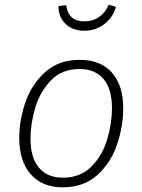

<svg xmlns="http://www.w3.org/2000/svg" viewBox="-20 -787 606 818"><path d="M62 -199Q62 -274 88 -350.5Q114 -427 172 -479.5Q230 -532 320 -532Q408 -532 456.5 -478Q505 -424 505 -325Q505 -251 479.5 -173.5Q454 -96 396 -42.5Q338 11 247 11Q160 11 111 -44.5Q62 -100 62 -199ZM457 -327Q457 -408 421 -450.5Q385 -493 319 -493Q244 -493 197.5 -445Q151 -397 130.5 -329Q110 -261 110 -196Q110 -115 146 -72.5Q182 -30 248 -30Q322 -30 369 -77Q416 -124 436.5 -192.5Q457 -261 457 -327ZM229 -761 262 -765Q271 -696 339 -696Q375 -696 402 -714.5Q429 -733 443 -767L474 -758Q461 -712 424 -684Q387 -656 339 -656Q290 -656 259.5 -685Q229 -714 229 -761Z"/></svg>

Font: Fira Sans ExtraLight
Style: Italic
Weight: 275
Italic angle: -8°
Designer: Carrois Corporate & Edenspiekermann AG
Foundry: Carrois Corporate GbR & Edenspiekermann AG
Version: Version 4.203